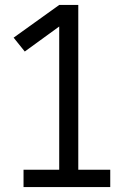

<svg xmlns="http://www.w3.org/2000/svg" viewBox="-20 -755 540 775"><path d="M75 0V-70H219V-648L80 -547L35 -603L219 -735H296V-70H425V0Z"/></svg>

Font: Iosevka Gothic
Style: Regular
Weight: 400
Monospace: yes
Designer: Belleve Invis
Foundry: Belleve Invis
Version: Version 15.5.1; ttfautohint (v1.8.4)